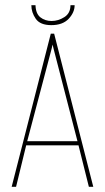

<svg xmlns="http://www.w3.org/2000/svg" viewBox="-20 -721 405 741"><path d="M25 0 176 -591H189L340 0H323L283 -160H81L42 0ZM85 -176H279L187 -532L183 -549L179 -532ZM178 -624Q135 -624 118 -648.5Q101 -673 101 -701H117Q118 -668 136 -654Q154 -640 179 -640Q205 -640 228.5 -655Q252 -670 252 -701H268Q268 -673 245 -648.5Q222 -624 178 -624Z"/></svg>

Font: Alumni Sans Pinstripe
Style: Regular
Weight: 400
Designer: Robert E. Leuschke
Foundry: Robert E. Leuschke
Version: Version 1.010; ttfautohint (v1.8.4.7-5d5b)